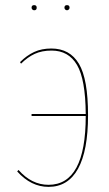

<svg xmlns="http://www.w3.org/2000/svg" viewBox="-20 -717 426 748"><path d="M323 -268Q323 -130 284 -59.5Q245 11 169 11Q101 11 47 -49L52 -55Q103 3 169 3Q314 3 314 -265H103V-273H314Q313 -408 280 -464Q247 -520 181 -520Q143 -520 115 -507Q87 -494 62 -469L58 -475Q84 -501 113 -514.5Q142 -528 180 -528Q252 -528 287.5 -468.5Q323 -409 323 -268ZM123 -687Q123 -677 113 -677Q109 -677 106 -680Q103 -683 103 -687Q103 -697 113 -697Q123 -697 123 -687ZM251 -687Q251 -683 248 -680Q245 -677 241 -677Q237 -677 234 -680Q231 -683 231 -687Q231 -697 241 -697Q251 -697 251 -687Z"/></svg>

Font: Fira Sans Compressed Eight
Style: Regular
Weight: 100
Width: 1
Designer: bBox Type GmbH & Carrois Corporate GbR & Edenspiekermann AG
Foundry: bBox Type GmbH & Carrois Corporate GbR & Edenspiekermann AG
Version: Version 4.301